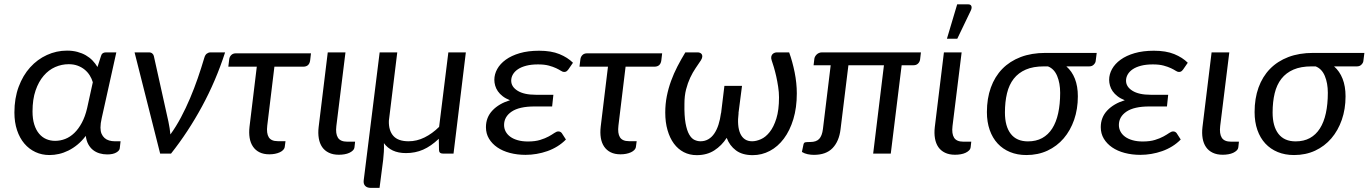

<svg xmlns="http://www.w3.org/2000/svg" viewBox="-20 -724 6451 905"><path d="M485.4 3.9Q466.3 3.9 449.2 -1.2Q432.1 -6.3 418.7 -16.8Q405.3 -27.3 396.2 -43.9Q387.2 -60.5 384.3 -83.5Q366.2 -59.6 345.5 -42.5Q324.7 -25.4 302.5 -14.4Q280.3 -3.4 257.8 1.7Q235.4 6.8 213.4 6.8Q177.2 6.8 147 -7.3Q116.7 -21.5 94.7 -47.4Q72.8 -73.2 60.3 -110.4Q47.9 -147.5 47.9 -193.8Q47.9 -260.7 67.9 -314.7Q87.9 -368.7 122.1 -406.5Q156.2 -444.3 201.2 -464.8Q246.1 -485.4 295.9 -485.4Q322.3 -485.4 344.5 -479.5Q366.7 -473.6 384.5 -463.4Q402.3 -453.1 416 -439Q429.7 -424.8 439.5 -408.2L456.1 -460Q460.4 -477.1 479 -477.1H528.3L471.7 -222.2Q465.3 -192.9 459.5 -167.5Q453.6 -142.1 453.6 -122.6Q453.6 -105.5 458.7 -93.5Q463.9 -81.5 472.9 -73.5Q481.9 -65.4 494.4 -61.8Q506.8 -58.1 521 -58.1H548.3L544.4 -24.4Q543 -13.7 527.6 -4.9Q512.2 3.9 485.4 3.9ZM239.7 -60.1Q264.2 -60.1 287.4 -69.1Q310.5 -78.1 330.3 -97.2Q350.1 -116.2 365.7 -145.3Q381.3 -174.3 390.6 -213.9L417.5 -336.4Q412.6 -353 403.1 -368.4Q393.6 -383.8 379.4 -395.5Q365.2 -407.2 346.4 -414.3Q327.6 -421.4 303.7 -421.4Q271 -421.4 240.2 -408Q209.5 -394.5 185.8 -366.9Q162.1 -339.4 147.7 -297.6Q133.3 -255.9 133.3 -198.7Q133.3 -163.1 141.6 -137Q149.9 -110.8 164.3 -93.8Q178.7 -76.7 198 -68.4Q217.3 -60.1 239.7 -60.1Z M1041 -477.1Q997.6 -342.8 932.1 -222.2Q866.7 -101.6 786.1 0H734.9L614.3 -477.1H682.1Q691.9 -477.1 697.8 -471.9Q703.6 -466.8 705.1 -460L773.9 -150.4Q777.3 -134.8 779.5 -119.9Q781.7 -105 783.2 -90.3Q810.1 -127.4 833 -170.7Q856 -213.9 875.7 -260.5Q895.5 -307.1 912.1 -355.2Q928.7 -403.3 942.9 -451.2Q946.8 -465.3 954.8 -471.2Q962.9 -477.1 971.7 -477.1Z M1060.5 -445.3Q1062 -456.5 1070.1 -464.6Q1078.1 -472.7 1092.3 -472.7H1445.8L1441.9 -439.5Q1438 -409.7 1409.2 -409.7H1273.4L1239.7 -131.8Q1235.4 -95.7 1246.8 -77.1Q1258.3 -58.6 1289.1 -58.6H1325.7L1322.3 -32.7Q1321.3 -23.9 1314.9 -17.3Q1308.6 -10.7 1298.6 -6.1Q1288.6 -1.5 1275.9 1Q1263.2 3.4 1249.5 3.4Q1222.7 3.4 1203.4 -6.1Q1184.1 -15.6 1172.4 -33Q1160.6 -50.3 1156.7 -74.2Q1152.8 -98.1 1156.2 -127.4L1190.4 -409.7H1056.2Z M1524.9 -477.1H1608.4L1565.4 -129.9Q1561 -93.8 1572.8 -75Q1584.5 -56.2 1616.7 -56.2H1653.8L1650.9 -30.3Q1649.9 -21.5 1643.3 -14.9Q1636.7 -8.3 1626.7 -3.7Q1616.7 1 1603.8 3.2Q1590.8 5.4 1577.1 5.4Q1549.8 5.4 1530 -4.2Q1510.3 -13.7 1498.5 -30.8Q1486.8 -47.9 1482.7 -71.8Q1478.5 -95.7 1481.9 -125Z M1852.5 -477.1 1813 -154.8Q1811.5 -108.9 1834 -83.5Q1856.4 -58.1 1905.8 -58.1Q1944.8 -58.1 1981.2 -76.2Q2017.6 -94.2 2049.8 -126L2093.3 -477.1H2175.8L2117.7 0H2068.4Q2049.3 0 2049.3 -17.1L2048.3 -69.8Q2011.2 -34.7 1974.4 -18.6Q1937.5 -2.4 1893.6 -2.4Q1857.4 -2.4 1831.5 -14.6Q1805.7 -26.9 1789.6 -49.3Q1790.5 -29.3 1789.3 -8.5Q1788.1 12.2 1786.1 29.3L1769 161.6H1728Q1710.4 161.6 1701.4 152.3Q1692.4 143.1 1694.3 126.5L1769.5 -477.1Z M2659.2 -397Q2653.3 -389.2 2648.9 -387Q2644.5 -384.8 2638.7 -384.8Q2632.3 -384.8 2623.8 -390.4Q2615.2 -396 2601.3 -402.6Q2587.4 -409.2 2566.9 -414.8Q2546.4 -420.4 2516.1 -420.4Q2484.4 -420.4 2460.7 -414.3Q2437 -408.2 2421.4 -397.7Q2405.8 -387.2 2397.7 -373.3Q2389.6 -359.4 2389.6 -343.8Q2389.6 -314.9 2419.9 -296.1Q2450.2 -277.3 2505.4 -277.3H2588.4L2582.5 -222.2H2499.5Q2427.7 -222.2 2391.8 -198Q2356 -173.8 2356 -134.8Q2356 -118.2 2363.5 -104Q2371.1 -89.8 2385.5 -79.3Q2399.9 -68.8 2420.9 -63Q2441.9 -57.1 2468.3 -57.1Q2502.4 -57.1 2526.1 -64.5Q2549.8 -71.8 2566.2 -80.8Q2582.5 -89.8 2593 -97.2Q2603.5 -104.5 2611.8 -104.5Q2621.6 -104.5 2627.9 -96.7L2647.5 -66.4Q2629.4 -47.9 2607.2 -34.2Q2585 -20.5 2560.1 -11.7Q2535.2 -2.9 2509 1.5Q2482.9 5.9 2457 5.9Q2417.5 5.9 2383.3 -3.2Q2349.1 -12.2 2324.2 -29.3Q2299.3 -46.4 2284.9 -70.3Q2270.5 -94.2 2270.5 -124.5Q2270.5 -170.9 2301.3 -203.4Q2332 -235.8 2383.8 -251.5Q2363.8 -259.3 2349.6 -270.3Q2335.4 -281.2 2326.7 -293.9Q2317.9 -306.6 2314 -320.6Q2310.1 -334.5 2310.1 -347.7Q2310.1 -374 2323.7 -398.7Q2337.4 -423.3 2364 -442.6Q2390.6 -461.9 2429.9 -473.4Q2469.2 -484.9 2521 -484.9Q2578.1 -484.9 2616.9 -469Q2655.8 -453.1 2680.7 -428.2Z M2715.8 -445.3Q2717.3 -456.5 2725.3 -464.6Q2733.4 -472.7 2747.6 -472.7H3101.1L3097.2 -439.5Q3093.3 -409.7 3064.5 -409.7H2928.7L2895 -131.8Q2890.6 -95.7 2902.1 -77.1Q2913.6 -58.6 2944.3 -58.6H2981L2977.5 -32.7Q2976.6 -23.9 2970.2 -17.3Q2963.9 -10.7 2953.9 -6.1Q2943.8 -1.5 2931.2 1Q2918.5 3.4 2904.8 3.4Q2877.9 3.4 2858.6 -6.1Q2839.4 -15.6 2827.6 -33Q2815.9 -50.3 2812 -74.2Q2808.1 -98.1 2811.5 -127.4L2845.7 -409.7H2711.4Z M3281.7 -58.1Q3302.2 -58.1 3318.6 -67.6Q3335 -77.1 3346.9 -94.7Q3358.9 -112.3 3366.7 -136.7Q3374.5 -161.1 3378.4 -190.9H3378.9L3394.5 -319.3H3477.5L3460.9 -190.9H3461.4Q3457.5 -161.1 3459.5 -136.7Q3461.4 -112.3 3469.2 -94.7Q3477.1 -77.1 3491 -67.6Q3504.9 -58.1 3525.4 -58.1Q3544.4 -58.1 3566.7 -67.9Q3588.9 -77.6 3607.9 -101.6Q3627 -125.5 3639.4 -165.3Q3651.9 -205.1 3651.9 -265.1Q3651.9 -289.1 3647.9 -314.9Q3644 -340.8 3638.7 -364.5Q3633.3 -388.2 3627.4 -408Q3621.6 -427.7 3617.2 -439.9Q3613.8 -450.2 3615.5 -457.3Q3617.2 -464.4 3621.3 -468.8Q3625.5 -473.1 3631.1 -475.1Q3636.7 -477.1 3641.1 -477.1H3699.7Q3715.3 -434.1 3725.6 -383.1Q3735.8 -332 3735.8 -283.7Q3735.8 -216.3 3719.5 -162.4Q3703.1 -108.4 3674.8 -70.6Q3646.5 -32.7 3608.6 -12.7Q3570.8 7.3 3527.8 7.3Q3479 7.3 3449 -15.1Q3418.9 -37.6 3405.3 -74.2Q3381.8 -37.6 3346.9 -15.1Q3312 7.3 3264.2 7.3Q3230.5 7.3 3203.1 -6.8Q3175.8 -21 3156.5 -47.1Q3137.2 -73.2 3126.5 -110.4Q3115.7 -147.5 3115.7 -193.4Q3115.7 -233.4 3123 -270.5Q3130.4 -307.6 3143.1 -342.5Q3155.8 -377.4 3173.1 -410.9Q3190.4 -444.3 3210.4 -477.1H3269.5Q3273.9 -477.1 3279.1 -475.1Q3284.2 -473.1 3287.4 -468.8Q3290.5 -464.4 3290.3 -457.3Q3290 -450.2 3284.2 -440.4Q3272.5 -422.9 3258.8 -402.8Q3245.1 -382.8 3233.4 -357.9Q3221.7 -333 3213.9 -302.7Q3206.1 -272.5 3206.1 -234.4Q3205.1 -177.7 3211.4 -143.1Q3217.8 -108.4 3228.8 -89.6Q3239.7 -70.8 3253.7 -64.5Q3267.6 -58.1 3281.7 -58.1Z M4320.8 -477.1 4316.9 -443.8Q4315.4 -432.6 4307.4 -424.6Q4299.3 -416.5 4286.6 -416.5H4230L4178.7 0H4095.7L4146.5 -416.5H3979L3941.9 -114.3Q3935.1 -58.1 3904.5 -26.1Q3874 5.9 3816.4 5.9Q3801.8 5.9 3787.1 2.9Q3772.5 0 3759.8 -7.8L3767.1 -42.5Q3769 -51.8 3775.4 -53.2Q3781.7 -54.7 3799.3 -54.7Q3827.6 -54.7 3841.3 -69.3Q3855 -84 3858.9 -115.7L3895.5 -416.5H3814.9L3818.4 -446.3Q3818.8 -451.2 3821.5 -456.5Q3824.2 -461.9 3828.9 -466.6Q3833.5 -471.2 3839.8 -474.1Q3846.2 -477.1 3854 -477.1Z M4382.8 0ZM4429.2 -477.1H4512.7L4469.7 -129.9Q4465.3 -93.8 4477.1 -75Q4488.8 -56.2 4521 -56.2H4558.1L4555.2 -30.3Q4554.2 -21.5 4547.6 -14.9Q4541 -8.3 4531 -3.7Q4521 1 4508.1 3.2Q4495.1 5.4 4481.4 5.4Q4454.1 5.4 4434.3 -4.2Q4414.6 -13.7 4402.8 -30.8Q4391.1 -47.9 4387 -71.8Q4382.8 -95.7 4386.2 -125ZM4443.4 -541.5 4491.7 -703.6H4543Q4555.2 -703.6 4558.6 -695.3Q4562 -687 4555.7 -673.8L4492.2 -541.5Z M5006.3 -411.1Q5032.7 -388.2 5046.6 -352.8Q5060.5 -317.4 5060.5 -270Q5060.5 -210 5043 -159.4Q5025.4 -108.9 4993.7 -71.8Q4961.9 -34.7 4917.2 -13.9Q4872.6 6.8 4817.9 6.8Q4775.4 6.8 4741 -7.3Q4706.5 -21.5 4682.4 -47.6Q4658.2 -73.7 4645 -111.3Q4631.8 -148.9 4631.8 -195.8Q4631.8 -259.8 4650.4 -311.3Q4668.9 -362.8 4704.3 -399.2Q4739.7 -435.5 4791 -455.1Q4842.3 -474.6 4907.7 -474.6H5149.4L5144.5 -436Q5143.6 -427.7 5135.5 -419.4Q5127.4 -411.1 5114.3 -411.1ZM4977.1 -286.6Q4977.1 -332 4962.9 -366Q4948.7 -399.9 4919.4 -411.1H4900.4Q4850.1 -411.1 4815.2 -396Q4780.3 -380.9 4758.3 -352.8Q4736.3 -324.7 4726.6 -284.4Q4716.8 -244.1 4716.8 -193.8Q4716.8 -128.4 4744.4 -93Q4772 -57.6 4825.2 -57.6Q4863.8 -57.6 4892.3 -73.2Q4920.9 -88.9 4939.7 -118.4Q4958.5 -147.9 4967.8 -190.4Q4977.1 -232.9 4977.1 -286.6Z M5557.1 -397Q5551.3 -389.2 5546.9 -387Q5542.5 -384.8 5536.6 -384.8Q5530.3 -384.8 5521.7 -390.4Q5513.2 -396 5499.3 -402.6Q5485.4 -409.2 5464.8 -414.8Q5444.3 -420.4 5414.1 -420.4Q5382.3 -420.4 5358.6 -414.3Q5335 -408.2 5319.3 -397.7Q5303.7 -387.2 5295.7 -373.3Q5287.6 -359.4 5287.6 -343.8Q5287.6 -314.9 5317.9 -296.1Q5348.1 -277.3 5403.3 -277.3H5486.3L5480.5 -222.2H5397.5Q5325.7 -222.2 5289.8 -198Q5253.9 -173.8 5253.9 -134.8Q5253.9 -118.2 5261.5 -104Q5269 -89.8 5283.4 -79.3Q5297.9 -68.8 5318.8 -63Q5339.8 -57.1 5366.2 -57.1Q5400.4 -57.1 5424.1 -64.5Q5447.8 -71.8 5464.1 -80.8Q5480.5 -89.8 5491 -97.2Q5501.5 -104.5 5509.8 -104.5Q5519.5 -104.5 5525.9 -96.7L5545.4 -66.4Q5527.3 -47.9 5505.1 -34.2Q5482.9 -20.5 5458 -11.7Q5433.1 -2.9 5407 1.5Q5380.9 5.9 5355 5.9Q5315.4 5.9 5281.2 -3.2Q5247.1 -12.2 5222.2 -29.3Q5197.3 -46.4 5182.9 -70.3Q5168.5 -94.2 5168.5 -124.5Q5168.5 -170.9 5199.2 -203.4Q5230 -235.8 5281.7 -251.5Q5261.7 -259.3 5247.6 -270.3Q5233.4 -281.2 5224.6 -293.9Q5215.8 -306.6 5211.9 -320.6Q5208 -334.5 5208 -347.7Q5208 -374 5221.7 -398.7Q5235.4 -423.3 5262 -442.6Q5288.6 -461.9 5327.9 -473.4Q5367.2 -484.9 5418.9 -484.9Q5476.1 -484.9 5514.9 -469Q5553.7 -453.1 5578.6 -428.2Z M5690.9 -477.1H5774.4L5731.4 -129.9Q5727.1 -93.8 5738.8 -75Q5750.5 -56.2 5782.7 -56.2H5819.8L5816.9 -30.3Q5815.9 -21.5 5809.3 -14.9Q5802.7 -8.3 5792.7 -3.7Q5782.7 1 5769.8 3.2Q5756.8 5.4 5743.2 5.4Q5715.8 5.4 5696 -4.2Q5676.3 -13.7 5664.6 -30.8Q5652.8 -47.9 5648.7 -71.8Q5644.5 -95.7 5647.9 -125Z M6268.1 -411.1Q6294.4 -388.2 6308.3 -352.8Q6322.3 -317.4 6322.3 -270Q6322.3 -210 6304.7 -159.4Q6287.1 -108.9 6255.4 -71.8Q6223.6 -34.7 6179 -13.9Q6134.3 6.8 6079.6 6.8Q6037.1 6.8 6002.7 -7.3Q5968.3 -21.5 5944.1 -47.6Q5919.9 -73.7 5906.7 -111.3Q5893.6 -148.9 5893.6 -195.8Q5893.6 -259.8 5912.1 -311.3Q5930.7 -362.8 5966.1 -399.2Q6001.5 -435.5 6052.7 -455.1Q6104 -474.6 6169.4 -474.6H6411.1L6406.2 -436Q6405.3 -427.7 6397.2 -419.4Q6389.2 -411.1 6376 -411.1ZM6238.8 -286.6Q6238.8 -332 6224.6 -366Q6210.4 -399.9 6181.2 -411.1H6162.1Q6111.8 -411.1 6076.9 -396Q6042 -380.9 6020 -352.8Q5998 -324.7 5988.3 -284.4Q5978.5 -244.1 5978.5 -193.8Q5978.5 -128.4 6006.1 -93Q6033.7 -57.6 6086.9 -57.6Q6125.5 -57.6 6154.1 -73.2Q6182.6 -88.9 6201.4 -118.4Q6220.2 -147.9 6229.5 -190.4Q6238.8 -232.9 6238.8 -286.6Z"/></svg>

Font: Carlito
Style: Italic
Weight: 400
Italic angle: -7°
Designer: Lukasz Dziedzic
Foundry: tyPoland Lukasz Dziedzic
Version: Version 1.104